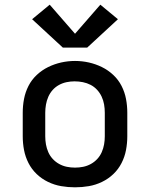

<svg xmlns="http://www.w3.org/2000/svg" viewBox="-20 -791 640 819"><path d="M300 8Q270 8 241 3Q212 -2 185 -15Q158 -28 136.5 -48.5Q115 -69 101.5 -95.5Q88 -122 82.5 -151Q77 -180 77 -210V-310Q77 -340 82.5 -369Q88 -398 101.5 -424.5Q115 -451 137 -471.5Q159 -492 185.5 -505Q212 -518 241 -524.5Q270 -531 300 -531Q330 -531 359 -524.5Q388 -518 414.5 -505Q441 -492 463 -471.5Q485 -451 498.5 -424.5Q512 -398 517.5 -369Q523 -340 523 -310V-210Q523 -180 517.5 -151Q512 -122 498.5 -95.5Q485 -69 463.5 -48.5Q442 -28 415 -15Q388 -2 359 3Q330 8 300 8ZM300 -76Q318 -76 335 -79.5Q352 -83 367.5 -91.5Q383 -100 395 -113Q407 -126 414 -142Q421 -158 424 -175Q427 -192 427 -210V-310Q427 -328 424 -345.5Q421 -363 413.5 -379Q406 -395 394 -408Q382 -421 366.5 -429Q351 -437 333.5 -440.5Q316 -444 298 -444Q281 -444 264 -440.5Q247 -437 231.5 -428.5Q216 -420 204.5 -407Q193 -394 186 -378Q179 -362 176 -344.5Q173 -327 173 -310V-210Q173 -192 176 -175Q179 -158 186 -142Q193 -126 205 -113Q217 -100 232.5 -91.5Q248 -83 265 -79.5Q282 -76 300 -76ZM248 -588 117 -709 192 -771 300 -647 408 -771 483 -709 352 -588Z"/></svg>

Font: Iosevka Custom Medium Extended
Style: Regular
Weight: 500
Width: 7
Monospace: yes
Designer: Belleve Invis
Foundry: Belleve Invis
Version: Version 11.2.4; ttfautohint (v1.8.4)